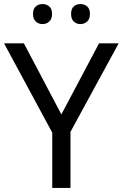

<svg xmlns="http://www.w3.org/2000/svg" viewBox="-20 -928 606 948"><path d="M283 -363 469 -714H566L328 -277V0H238V-273L0 -714H98ZM143 -859Q143 -885 157 -896.5Q171 -908 190 -908Q209 -908 223 -896.5Q237 -885 237 -859Q237 -834 223 -821.5Q209 -809 190 -809Q171 -809 157 -821.5Q143 -834 143 -859ZM331 -859Q331 -885 344.5 -896.5Q358 -908 377 -908Q396 -908 410 -896.5Q424 -885 424 -859Q424 -834 410 -821.5Q396 -809 377 -809Q358 -809 344.5 -821.5Q331 -834 331 -859Z"/></svg>

Font: Noto Sans Thaana
Style: Regular
Weight: 400
Designer: Monotype Design Team
Foundry: Monotype Imaging Inc.
Version: Version 2.001